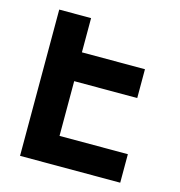

<svg xmlns="http://www.w3.org/2000/svg" viewBox="-102 -769 804 859"><g transform="rotate(15 300.0 -339.0)"><path d="M67.5 0V-677.5H215V-519H507V-385.5H215V-132H531.5V0Z"/></g></svg>

Font: JuliaMono ExtraBold
Style: Regular
Weight: 800
Monospace: yes
Designer: cormullion
Foundry: corm
Version: Version 0.055; ttfautohint (v1.8.4)